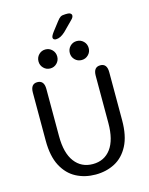

<svg xmlns="http://www.w3.org/2000/svg" viewBox="-141 -1059 901 1158"><g transform="rotate(-15 309.5 -480.0)"><path d="M310 10.5Q243.5 10.5 189.5 -17.8Q135.5 -46 103.2 -106.8Q71 -167.5 71 -265V-565Q71 -619 113 -619Q155.5 -619 155.5 -565V-270Q155.5 -165 197 -110Q238.5 -55 310 -55Q382 -55 422.8 -110Q463.5 -165 463.5 -270V-565Q463.5 -619 506 -619Q548 -619 548 -565V-265Q548 -167.5 516.2 -106.8Q484.5 -46 430.8 -17.8Q377 10.5 310 10.5ZM211 -678.5Q186.5 -678.5 169.5 -695.8Q152.5 -713 152.5 -737.5Q152.5 -762.5 169.5 -779.8Q186.5 -797 211 -797Q235.5 -797 252.5 -779.8Q269.5 -762.5 269.5 -737.5Q269.5 -713 252.5 -695.8Q235.5 -678.5 211 -678.5ZM407 -678.5Q382 -678.5 365 -695.8Q348 -713 348 -737.5Q348 -762.5 365 -779.8Q382 -797 407 -797Q431.5 -797 448.8 -779.8Q466 -762.5 466 -737.5Q466 -713 448.8 -695.8Q431.5 -678.5 407 -678.5ZM289 -839.5Q282.5 -839.5 276.8 -843.2Q271 -847 271 -854.5Q271 -865 287 -886.5L329 -941Q342 -958.5 352.2 -964.8Q362.5 -971 382.5 -971H397Q408 -971 414.8 -966Q421.5 -961 421.5 -953Q421.5 -941.5 408 -928.5L347.5 -867.5Q332 -853.5 318 -846.5Q304 -839.5 289 -839.5Z"/></g></svg>

Font: Sono Monospace
Style: Regular
Weight: 400
Designer: Tyler Finck
Foundry: Tyler Finck
Version: Version 2.112